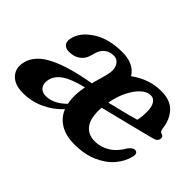

<svg xmlns="http://www.w3.org/2000/svg" viewBox="-87 -683 916 916"><g transform="rotate(45 370.5 -225.0)"><path d="M14.5 -96.5Q29.5 -156 105 -193.8Q180.5 -231.5 314 -254Q315 -257.5 316.5 -261L315.5 -260.5L334.5 -328Q347 -374 333.5 -398Q320 -422 294.5 -422Q268 -422 249 -406.8Q230 -391.5 223.5 -367.5L216 -342Q208.5 -315 185.8 -299Q163 -283 130 -283Q106 -283 95.2 -298.8Q84.5 -314.5 94 -343.5Q108 -390.5 165.5 -426.5Q223 -462.5 312.5 -462.5Q390.5 -462.5 422.5 -410.5Q455.5 -435 494 -448.8Q532.5 -462.5 574.5 -462.5Q638 -462.5 669.2 -427Q700.5 -391.5 705.5 -339Q708.5 -321.5 720 -319Q733 -316.5 733.5 -303Q734 -294 727.5 -286Q721 -278 704 -274Q682 -268 647.8 -259.5Q613.5 -251 574.2 -241Q535 -231 497 -221.8Q459 -212.5 429.5 -205Q424 -137 448 -102.5Q472 -68 520.5 -68Q559.5 -68 594.5 -89.8Q629.5 -111.5 653.5 -154.5Q671 -176.5 685.5 -175.5Q705 -174 700 -147.5Q690.5 -105 659.8 -69Q629 -33 578.8 -11Q528.5 11 461 11Q403 11 365 -12Q327 -35 310.5 -76.5Q273.5 -35.5 222.2 -12Q171 11.5 114 11.5Q57.5 11.5 30 -19.2Q2.5 -50 14.5 -96.5ZM553 -413Q529.5 -413 505.5 -391.2Q481.5 -369.5 462.5 -331.5Q443.5 -293.5 434.5 -244.5Q471.5 -253.5 515.5 -264.5Q559.5 -275.5 590 -284.5Q596.5 -309 596.5 -345Q596.5 -376 585.2 -394.5Q574 -413 553 -413ZM298.5 -173.5Q300 -195.5 304.5 -217Q230 -199 196.5 -175.2Q163 -151.5 155.5 -118.5Q149.5 -90.5 162.5 -73Q175.5 -55.5 201.5 -55.5Q254 -55.5 302.5 -104.5Q295.5 -135.5 298.5 -173.5Z"/></g></svg>

Font: Fraunces 72pt Soft SemiBold
Style: Italic
Weight: 600
Italic angle: -16°
Version: Version 1.000;[b76b70a41]